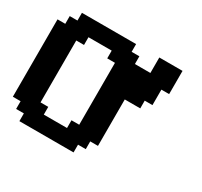

<svg xmlns="http://www.w3.org/2000/svg" viewBox="-175 -1109 1412 1343"><g transform="rotate(30 531.0 -437.5)"><path d="M125 0H562.5V-62.5H625V-125H687.5V-500H812.5V-562.5H875V-687.5H937.5V-875H750V-750H625V-812.5H562.5V-875H125V-812.5H62.5V-750H0V-125H62.5V-62.5H125ZM437.5 -125H250V-187.5H187.5V-687.5H250V-750H437.5V-687.5H500V-187.5H437.5Z"/></g></svg>

Font: Faithful 32x
Style: Semibold
Weight: 400
Foundry: Faithful Resource Pack
Version: Version 1.0; January 27, 2023